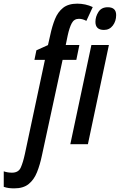

<svg xmlns="http://www.w3.org/2000/svg" viewBox="-141 -785 652 1045"><path d="M-63.5 240.2Q-79.1 240.2 -92.8 238.5Q-106.4 236.8 -120.6 231.9V147.5Q-100.1 154.8 -75.7 154.8Q-40.5 154.8 -28.1 127.2Q-15.6 99.6 -5.4 52.2L103.5 -459H46.4L57.1 -511.2L120.1 -539.6L132.3 -593.3Q142.6 -642.1 158.2 -680.9Q173.8 -719.7 202.4 -742.4Q231 -765.1 279.8 -765.1Q301.3 -765.1 322.8 -760.5Q344.2 -755.9 363.8 -746.6L329.1 -671.4Q308.6 -682.6 288.6 -682.6Q262.2 -682.6 249.5 -658.7Q236.8 -634.8 227.5 -592.3L216.8 -540H291L274.4 -459H199.7L87.4 60.1Q76.7 111.8 60.3 152.6Q43.9 193.4 14.9 216.8Q-14.2 240.2 -63.5 240.2ZM424.8 -622.1Q378.4 -622.1 378.4 -666Q378.4 -694.3 394.8 -720Q411.1 -745.6 445.3 -745.6Q491.2 -745.6 491.2 -703.1Q491.2 -669.9 473.1 -646Q455.1 -622.1 424.8 -622.1ZM241.7 0 356.4 -540H451.7L337.4 0Z"/></svg>

Font: Open Sans Condensed SemiBold
Style: Italic
Weight: 600
Width: 3
Italic angle: -12°
Designer: Monotype Design Team
Foundry: Monotype Imaging Inc.
Version: Version 3.000; ttfautohint (v1.8.4)